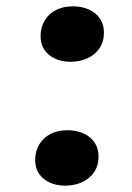

<svg xmlns="http://www.w3.org/2000/svg" viewBox="-20 -568 417 606"><path d="M91 -63Q91 -90 103.5 -111.5Q116 -133 139 -145Q162 -157 193 -157Q222 -157 244.5 -146.5Q267 -136 279 -117.5Q291 -99 291 -74Q291 -45 277 -24.5Q263 -4 239 7Q215 18 186 18Q158 18 136.5 8Q115 -2 103 -20Q91 -38 91 -63ZM108 -454Q108 -481 120.5 -502.5Q133 -524 156 -536Q179 -548 210 -548Q239 -548 261.5 -537.5Q284 -527 296 -508.5Q308 -490 308 -465Q308 -436 294 -415.5Q280 -395 256 -384Q232 -373 203 -373Q175 -373 153.5 -383Q132 -393 120 -411Q108 -429 108 -454Z"/></svg>

Font: Literata 18pt
Style: Bold Italic
Weight: 700
Italic angle: -2°
Designer: Latin by Veronika Burian and Jose Scaglione. Greek by Irene Vlachou. Cyrillic by Vera Evstafieva
Foundry: TypeTogether
Version: Version 3.103;gftools[0.9.29]